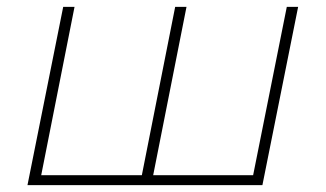

<svg xmlns="http://www.w3.org/2000/svg" viewBox="-20 -539 948 559"><path d="M393 -29 490 -519H523L426 -29H717L815 -519H848L744 0H60L164 -519H197L100 -29Z"/></svg>

Font: Montserrat ExtraLight
Style: Italic
Weight: 200
Italic angle: -11.3°
Designer: Julieta Ulanovsky
Foundry: Julieta Ulanovsky
Version: Version 9.000; ttfautohint (v1.8.4.7-5d5b)